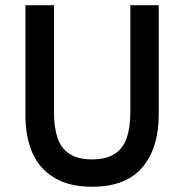

<svg xmlns="http://www.w3.org/2000/svg" viewBox="-20 -710 710 740"><path d="M78.1 -264.2V-689.9H188V-280.3Q188 -220.2 201.2 -179.9Q214.4 -139.6 246.6 -117.7Q278.8 -95.7 335 -95.7Q390.6 -95.7 423.1 -117.7Q455.6 -139.6 469 -179.9Q482.4 -220.2 482.4 -280.3V-689.9H591.8V-269Q591.8 -139.6 528.6 -64.9Q465.3 9.8 335 9.8Q247.1 9.8 189.7 -24.7Q132.3 -59.1 105.2 -120.4Q78.1 -181.6 78.1 -264.2Z"/></svg>

Font: Acari Sans SemiBold
Style: Regular
Weight: 600
Designer: Alfredo Marco Pradil and Stefan Peev
Foundry: Hanken Design Co.
Version: Version 1.045;January 11, 2019;FontCreator 11.5.0.2425 64-bi